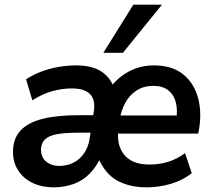

<svg xmlns="http://www.w3.org/2000/svg" viewBox="-20 -795 915 825"><path d="M210 10Q160 10 120 -9Q80 -28 57 -64.5Q34 -101 36 -150Q38 -203 70 -236Q102 -269 163.5 -284.5Q225 -300 319 -300H396L386 -225H323Q265 -225 228.5 -219Q192 -213 175 -197.5Q158 -182 156 -154Q156 -119 178.5 -100.5Q201 -82 234 -82Q268 -82 295.5 -96Q323 -110 341 -136Q359 -162 365 -198L383 -315Q391 -365 367.5 -390Q344 -415 289 -415Q246 -415 203.5 -403Q161 -391 119 -364L92 -454Q120 -473 155 -486.5Q190 -500 229.5 -507Q269 -514 307 -514Q375 -514 415 -488Q455 -462 470 -416H452Q484 -461 533 -487.5Q582 -514 642 -514Q716 -514 762.5 -479Q809 -444 828 -384.5Q847 -325 837 -251L832 -221H466L476 -299H756L737 -279Q744 -322 735.5 -355Q727 -388 703 -407Q679 -426 638 -426Q597 -426 566.5 -406Q536 -386 518 -352.5Q500 -319 494 -279L490 -250Q478 -175 512.5 -131.5Q547 -88 622 -88Q665 -88 703.5 -100Q742 -112 775 -137L804 -51Q767 -21 715.5 -5.5Q664 10 610 10Q555 10 512 -6Q469 -22 441.5 -53Q414 -84 400 -123H414Q396 -80 365.5 -49Q335 -18 295 -4Q255 10 210 10ZM424 -568 553 -775H676L508 -568Z"/></svg>

Font: Nunitoga
Style: Bold Italic
Weight: 700
Italic angle: -9°
Designer: Vernon Adams
Foundry: Vernon Adams
Version: Version 1.0